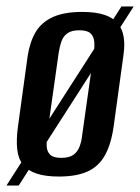

<svg xmlns="http://www.w3.org/2000/svg" viewBox="-36 -540 435 596"><path d="M-16 36 341 -520H379L22 36ZM147 8Q105 8 78 -1Q51 -10 36 -28Q21 -46 17.5 -76Q14 -106 20 -149L50 -367Q57 -411 75 -441Q93 -471 128 -487Q163 -503 219 -503Q261 -503 288 -494Q315 -485 329.5 -467.5Q344 -450 348 -425Q352 -400 347 -367L317 -149Q309 -92 289.5 -57.5Q270 -23 235.5 -7.5Q201 8 147 8ZM154 -50Q179 -50 192 -59.5Q205 -69 211 -85Q217 -101 219 -120L255 -375Q258 -395 256.5 -411Q255 -427 245 -436.5Q235 -446 210 -446Q186 -446 173 -436.5Q160 -427 154.5 -411Q149 -395 146 -375L110 -120Q108 -101 109 -85Q110 -69 120 -59.5Q130 -50 154 -50Z"/></svg>

Font: Alumni Sans SemiBold
Style: Italic
Weight: 600
Italic angle: -8°
Version: Version 1.016